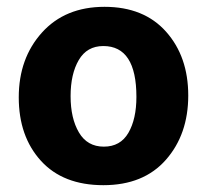

<svg xmlns="http://www.w3.org/2000/svg" viewBox="-20 -535 607 563"><path d="M380 -251Q380 -400 283 -400Q235 -400 211 -359Q187 -318 187 -253Q187 -188 211.5 -146.5Q236 -105 284.5 -105Q333 -105 356.5 -145.5Q380 -186 380 -251ZM286.5 -515Q402 -515 467 -442Q532 -369 532 -255Q532 -141 466.5 -66.5Q401 8 283 8Q165 8 100 -63.5Q35 -135 35 -249.5Q35 -364 103 -439.5Q171 -515 286.5 -515Z"/></svg>

Font: Hind Jalandhar
Style: Bold
Weight: 700
Designer: Namrata Goyal
Foundry: Indian Type Foundry
Version: Version 0.702;PS 1.0;hotconv 1.0.81;makeotf.lib2.5.63406